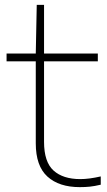

<svg xmlns="http://www.w3.org/2000/svg" viewBox="-20 -760 438 789"><path d="M308 9Q222.5 9 174.8 -34.5Q127 -78 127 -171V-508H7V-540H127L131 -740H161V-540H382V-508H161V-177Q161 -94.5 200 -59.2Q239 -24 310 -24Q346 -24 394 -35V-1Q368.5 5 349.5 7Q330.5 9 308 9Z"/></svg>

Font: Encode Sans Expanded Thin
Style: Regular
Weight: 100
Width: 7
Designer: Multiple Designers
Foundry: Impallari Type
Version: Version 3.000; ttfautohint (v1.8.3) -l 8 -r 50 -G 200 -x 14 